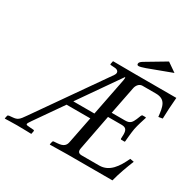

<svg xmlns="http://www.w3.org/2000/svg" viewBox="-175 -1008 1214 1198"><g transform="rotate(30 432.5 -408.5)"><path d="M452 0H777C791 -56 813 -115 834 -167L806 -172C773 -100 732 -39 659 -39H534C513 -39 501 -47 506 -74L555 -329H653C686 -329 693 -313 694 -285L693 -254C693 -250 694 -247 700 -247H722L724 -250C726 -267 729 -312 735 -346C742 -379 754 -416 762 -441C762 -443 761 -445 759 -445H738C734 -445 731 -441 729 -437L717 -407C705 -379 694 -363 660 -363H562L601 -561C605 -584 621 -605 644 -605H740C813 -605 819 -555 827 -486L856 -491C857 -532 860 -591 865 -645H578L410 -646L408 -645L404 -625C403 -621 404 -618 410 -618L439 -616C458 -615 475 -601 459 -577L115 -85C84 -40 76 -32 39 -29L17 -27C11 -26 7 -24 6 -19L2 0L3 2C3 2 57 0 90 0C128 0 193 2 193 2L194 0L198 -21C198 -23 197 -27 193 -27L166 -29C132 -31 130 -32 155 -68L293 -266H464L426 -74C421 -46 405 -32 365 -29L339 -27C334 -27 331 -23 330 -18L326 0L328 2C328 2 418 0 452 0ZM319 -305 523 -598C527 -596 526 -587 524 -575L471 -305ZM562 -699C571 -699 587 -704 608 -711L777 -774L712 -819L571 -735C557 -726 550 -719 550 -710C550 -702 554 -699 562 -699Z"/></g></svg>

Font: Libertinus Serif
Style: Italic
Weight: 400
Italic angle: -12°
Designer: Philipp H. Poll, Khaled Hosny
Foundry: Caleb Maclennan
Version: Version 7.050;RELEASE